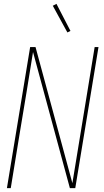

<svg xmlns="http://www.w3.org/2000/svg" viewBox="-20 -980 540 1000"><path d="M16 0 137 -735H165L357 -26Q374 -130 391 -233.5Q408 -337 425 -441L473 -735H493L372 0H344L152 -709Q135 -605 118.5 -501.5Q102 -398 84 -294L36 0ZM331 -811 255 -950 274 -960 347 -819Z"/></svg>

Font: Iosevka Term Curly Th Obl
Style: Regular
Weight: 100
Italic angle: -9°
Designer: Belleve Invis
Foundry: Belleve Invis
Version: Version 32.3.0